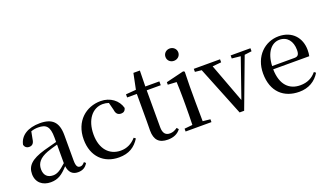

<svg xmlns="http://www.w3.org/2000/svg" viewBox="-74 -1274 3045 1787"><g transform="rotate(-20 1449.0 -381.0)"><path d="M459 14C503 14 535 -3 557 -42L541 -56C524 -36 512 -29 496 -29C470 -29 456 -46 456 -104V-355C456 -483 400 -537 279 -537C158 -537 81 -486 64 -402C69 -377 87 -363 113 -363C140 -363 160 -378 165 -420L179 -493C204 -502 227 -505 250 -505C329 -505 362 -475 362 -365V-321C320 -310 274 -298 235 -287C97 -247 49 -196 49 -116C49 -32 109 15 189 15C263 15 306 -17 364 -80C372 -21 402 14 459 14ZM362 -111C302 -55 268 -38 232 -38C178 -38 143 -68 143 -130C143 -189 176 -232 257 -263C287 -274 324 -285 362 -295Z M865 15C964 15 1025 -25 1071 -98L1054 -111C1012 -63 961 -39 902 -39C790 -39 713 -122 713 -266C713 -414 789 -504 889 -504C909 -504 928 -501 948 -494L967 -420C972 -378 992 -362 1023 -362C1047 -362 1063 -374 1070 -400C1049 -481 974 -537 880 -537C737 -537 611 -436 611 -254C611 -84 717 15 865 15Z M1349 15C1407 15 1448 -5 1476 -42L1461 -60C1434 -42 1415 -33 1386 -33C1343 -33 1319 -59 1319 -119V-484H1458V-522H1319L1322 -679H1258L1226 -523L1125 -515V-484H1221V-215C1221 -178 1220 -155 1220 -122C1220 -28 1262 15 1349 15Z M1652 -655C1687 -655 1716 -680 1716 -716C1716 -751 1687 -777 1652 -777C1617 -777 1589 -751 1589 -716C1589 -680 1617 -655 1652 -655ZM1607 0H1784V-28L1710 -36L1708 -230V-382L1711 -526L1698 -534L1521 -491V-466L1607 -461C1609 -411 1611 -362 1611 -294V-230C1611 -176 1610 -92 1608 -36L1528 -28V0Z M2164 -492 2250 -483 2116 -98 1972 -484 2059 -492V-522H1799V-492L1864 -485L2061 5H2106L2289 -483L2360 -492V-522H2164Z M2651 15C2743 15 2813 -27 2856 -99L2839 -112C2800 -65 2750 -39 2680 -39C2573 -39 2495 -108 2492 -265H2849C2853 -281 2855 -301 2855 -325C2855 -445 2778 -537 2643 -537C2508 -537 2390 -432 2390 -260C2390 -78 2499 15 2651 15ZM2493 -297C2499 -432 2562 -504 2640 -504C2716 -504 2762 -446 2762 -360C2762 -316 2751 -297 2714 -297Z"/></g></svg>

Font: Noto Serif KR Medium
Style: Regular
Weight: 500
Designer: Ryoko NISHIZUKA 西塚涼子 (kana & ideographs); Frank Grießhammer (Latin, Greek & Cyrillic); Wenlong ZHANG 张文龙 (bopomofo); San
Foundry: Adobe
Version: Version 2.001;hotconv 1.1.0;makeotfexe 2.6.0